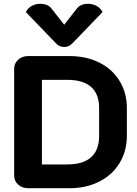

<svg xmlns="http://www.w3.org/2000/svg" viewBox="-20 -997 727 1017"><path d="M55 -67V-633Q55 -662 76.5 -681Q98 -700 129 -700H347Q437 -700 506 -665.5Q575 -631 613.5 -568Q652 -505 652 -424V-278Q652 -197 613.5 -133.5Q575 -70 505.5 -35Q436 0 347 0H129Q98 0 76.5 -19Q55 -38 55 -67ZM337 -126Q420 -126 462.5 -164Q505 -202 505 -276V-426Q505 -499 462.5 -536.5Q420 -574 337 -574H202V-126ZM389 -954Q398 -965 413 -971Q428 -977 446 -977Q471 -977 492 -965.5Q513 -954 523 -933L366 -770Q346 -748 320 -748Q294 -748 274 -770L117 -933Q127 -954 148 -965.5Q169 -977 194 -977Q212 -977 227 -971Q242 -965 251 -954L320 -866Z"/></svg>

Font: K2D ExtraBold
Style: Regular
Weight: 800
Designer: Katatrad Aksorn Co.,Ltd.
Foundry: Cadson Demak Co.,Ltd.
Version: Version 1.000; ttfautohint (v1.6)